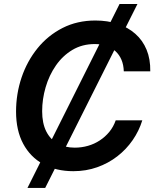

<svg xmlns="http://www.w3.org/2000/svg" viewBox="-20 -839 776 952"><path d="M116.2 92.8 572.8 -819.3H661.6L204.1 92.8ZM343.8 9.8Q258.3 9.8 194.3 -25.1Q130.4 -60.1 95 -126.2Q59.6 -192.4 59.6 -285.6Q59.6 -373.5 86.9 -454.6Q114.3 -535.6 165.8 -599.4Q217.3 -663.1 290 -700.2Q362.8 -737.3 453.1 -737.3Q513.7 -737.3 564 -720.5Q614.3 -703.6 650.9 -671.4Q687.5 -639.2 706.8 -592.5Q726.1 -545.9 725.1 -485.4H593.8Q592.8 -517.6 582.3 -542.5Q571.8 -567.4 552.7 -585Q533.7 -602.5 507.6 -611.6Q481.4 -620.6 450.2 -620.6Q387.7 -620.6 339.1 -591.6Q290.5 -562.5 257.1 -514.2Q223.6 -465.8 206.3 -406.5Q189 -347.2 189 -287.6Q189 -228 209.2 -187.7Q229.5 -147.5 265.9 -127.2Q302.2 -106.9 350.6 -106.9Q384.8 -106.9 416.3 -116Q447.8 -125 474.6 -142.6Q501.5 -160.2 522 -185.1Q542.5 -210 553.7 -242.2H685.5Q669.4 -189.9 637.9 -144.3Q606.4 -98.6 561.8 -64Q517.1 -29.3 461.9 -9.8Q406.7 9.8 343.8 9.8Z"/></svg>

Font: Inter SemiBold
Style: Italic
Weight: 600
Italic angle: -9.3988°
Designer: Rasmus Andersson
Foundry: rsms
Version: Version 4.001;git-66647c0bb